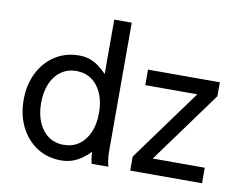

<svg xmlns="http://www.w3.org/2000/svg" viewBox="-79 -833 1216 951"><g transform="rotate(10 529.5 -357.0)"><path d="M427.7 -253.9Q427.7 -197.8 409.7 -156Q391.6 -114.3 358.9 -91.3Q326.2 -68.4 282.2 -68.4Q238.3 -68.4 205.6 -91.3Q172.9 -114.3 154.8 -156Q136.7 -197.8 136.7 -253.9Q136.7 -310.1 154.8 -351.8Q172.9 -393.6 205.6 -416.5Q238.3 -439.5 282.2 -439.5Q326.2 -439.5 358.9 -416.5Q391.6 -393.6 409.7 -351.8Q427.7 -310.1 427.7 -253.9ZM509.8 -82V-722.7H421.9V-449.2Q401.4 -470.2 380.9 -485.4Q360.4 -500.5 336.7 -509Q313 -517.6 282.2 -517.6Q213.9 -517.6 161.1 -483.4Q108.4 -449.2 78.6 -389.6Q48.8 -330.1 48.8 -253.9Q48.8 -177.7 78.6 -118.2Q108.4 -58.6 161.1 -24.4Q213.9 9.8 282.2 9.8Q313 9.8 338.1 1.2Q363.3 -7.3 385.3 -22.7Q407.2 -38.1 427.7 -58.6Q427.7 -36.6 431.6 -18.3Q435.5 0 435.5 0H519.5Q519.5 0 517.1 -10Q514.6 -20 512.2 -38.6Q509.8 -57.1 509.8 -82ZM629.4 -507.8V-429.7H920.4L990.7 -437.5V-507.8ZM990.7 -78.1H699.7L629.4 -70.3V0H990.7ZM729 -78.1 990.7 -437.5 891.1 -429.7 629.4 -70.3Z"/></g></svg>

Font: Giphurs
Style: Regular
Weight: 400
Version: Version 2.010